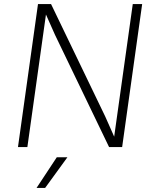

<svg xmlns="http://www.w3.org/2000/svg" viewBox="-20 -720 750 940"><path d="M249 -550 205 -649 114 0H68L166 -700H230L495 -150L539 -51L630 -700H676L578 0H514ZM258 50H310L201 200H159Z"/></svg>

Font: Retni Sans Light
Style: Italic
Weight: 300
Italic angle: -8°
Designer: Vitaly Kuzmin
Foundry: ParaType Ltd.
Version: Version 1.00;June 10, 2019;FontCreator 11.5.0.2425 64-bit; t